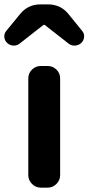

<svg xmlns="http://www.w3.org/2000/svg" viewBox="-50 -863 407 883"><path d="M137.7 0Q114.3 0 97.2 -17.1Q80.1 -34.2 80.1 -57.6V-502Q80.1 -526.4 97.2 -543Q114.3 -559.6 137.7 -559.6H168.9Q192.4 -559.6 209.5 -543Q226.6 -526.4 226.6 -502V-57.6Q226.6 -34.2 209.5 -17.1Q192.4 0 168.9 0ZM-16.6 -665Q-30.3 -677.7 -30.3 -696.3Q-30.3 -710 -20.5 -721.7L42 -797.9Q78.1 -842.8 135.7 -842.8H170.9Q228.5 -842.8 264.6 -798.8L327.1 -721.7Q336.9 -710.9 336.9 -696.3Q336.9 -677.7 323.2 -665Q311.5 -654.3 294.9 -653.3Q293 -653.3 292 -653.3Q276.4 -653.3 264.6 -663.1L156.2 -748Q155.3 -749 153.3 -749Q151.4 -749 149.4 -748L41 -663.1Q29.3 -653.3 13.7 -653.3Q12.7 -653.3 11.7 -653.3Q-4.9 -654.3 -16.6 -665Z"/></svg>

Font: Gen Jyuu Gothic Bold
Style: Bold
Weight: 700
Designer: [Source Han Sans]
Ryoko NISHIZUKA  (kana & ideographs); Paul D. Hunt (Latin, Greek & Cyrillic); Wenlong ZHANG  (bopomofo
Version: Version 1.002.20150607